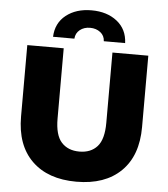

<svg xmlns="http://www.w3.org/2000/svg" viewBox="-61 -972 908 1040"><g transform="rotate(5 393.0 -452.0)"><path d="M393 14Q238 14 151 -71Q64 -156 64 -312V-700H262V-318Q262 -228 297.5 -189Q333 -150 395 -150Q457 -150 492 -189Q527 -228 527 -318V-700H722V-312Q722 -156 635 -71Q548 14 393 14ZM199 -757Q202 -832 256.5 -875Q311 -918 395 -918Q479 -918 533.5 -875Q588 -832 591 -757H475Q474 -787 451 -805Q428 -823 395 -823Q362 -823 339.5 -805Q317 -787 315 -757Z"/></g></svg>

Font: MOST Montserrat ExtraBold
Style: Regular
Weight: 800
Designer: Julieta Ulanovsky
Foundry: Julieta Ulanovsky
Version: Version 8.000;March 11, 2024;FontCreator 15.0.0.2926 64-bit